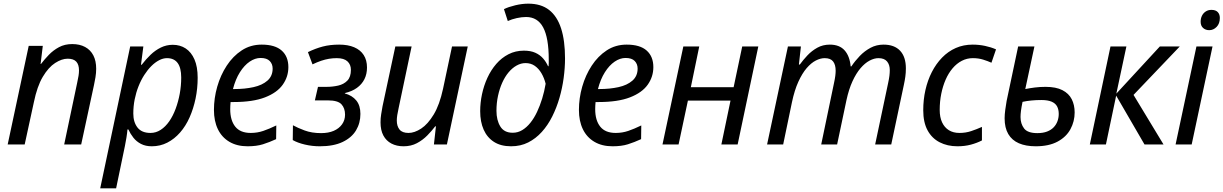

<svg xmlns="http://www.w3.org/2000/svg" viewBox="-20 -790 6691 1050"><path d="M22 0 137 -539H214L202 -440H204Q223 -465 247 -490Q271 -515 302.5 -532Q334 -549 375 -549Q416 -549 445.5 -533Q475 -517 490.5 -487Q506 -457 506 -414Q506 -391 502 -367Q498 -343 494 -325L424 0H331L402 -337Q407 -360 409.5 -375.5Q412 -391 412 -405Q412 -437 397 -453Q382 -469 350 -469Q318 -469 281.5 -445.5Q245 -422 214 -370Q183 -318 165 -230L115 0Z M528 240 692 -536H764L751 -436H755Q778 -466 803.5 -490.5Q829 -515 859.5 -530Q890 -545 925 -545Q965 -545 995.5 -525Q1026 -505 1043.5 -465Q1061 -425 1061 -365Q1061 -306 1049.5 -251Q1038 -196 1017 -148.5Q996 -101 965 -65.5Q934 -30 895 -10Q856 10 810 10Q776 10 751 -3Q726 -16 709.5 -37Q693 -58 682 -82H677Q676 -66 671.5 -37.5Q667 -9 663 9L615 240ZM803 -63Q833 -63 859 -80Q885 -97 905.5 -126.5Q926 -156 940.5 -195Q955 -234 963 -277.5Q971 -321 971 -366Q971 -419 951.5 -445.5Q932 -472 893 -472Q872 -472 850 -460.5Q828 -449 807.5 -428.5Q787 -408 769 -380Q751 -352 737.5 -318Q724 -284 716.5 -246.5Q709 -209 709 -169Q709 -122 732 -92.5Q755 -63 803 -63Z M1334 10Q1276 10 1234.5 -14.5Q1193 -39 1171.5 -83.5Q1150 -128 1150 -189Q1150 -253 1168 -316Q1186 -379 1220 -431Q1254 -483 1302 -514.5Q1350 -546 1411 -546Q1484 -546 1520.5 -513.5Q1557 -481 1557 -423Q1557 -370 1526 -326.5Q1495 -283 1429 -257.5Q1363 -232 1258 -232H1241Q1240 -222 1239.5 -212Q1239 -202 1239 -193Q1239 -132 1266.5 -97.5Q1294 -63 1351 -63Q1387 -63 1419.5 -74Q1452 -85 1491 -104L1490 -29Q1453 -12 1418 -1Q1383 10 1334 10ZM1262 -303Q1319 -303 1366.5 -313.5Q1414 -324 1442.5 -349Q1471 -374 1471 -415Q1471 -440 1455 -456.5Q1439 -473 1405 -473Q1375 -473 1345.5 -453Q1316 -433 1292 -395Q1268 -357 1254 -303Z M1729 10Q1687 10 1647 0.5Q1607 -9 1581 -24L1582 -105Q1607 -91 1646 -76.5Q1685 -62 1736 -62Q1776 -62 1805 -74.5Q1834 -87 1850.5 -110Q1867 -133 1867 -163Q1867 -198 1847.5 -219.5Q1828 -241 1773 -241H1702L1719 -315H1766Q1799 -315 1829.5 -322Q1860 -329 1879.5 -349Q1899 -369 1899 -408Q1899 -437 1880 -454.5Q1861 -472 1822 -472Q1800 -472 1779 -468.5Q1758 -465 1736 -457.5Q1714 -450 1689 -438L1664 -505Q1705 -525 1745 -535.5Q1785 -546 1835 -546Q1883 -546 1917 -531.5Q1951 -517 1969 -489Q1987 -461 1987 -421Q1987 -385 1973 -357Q1959 -329 1932 -309.5Q1905 -290 1866 -281V-279Q1906 -268 1928.5 -240.5Q1951 -213 1951 -167Q1951 -117 1927 -77Q1903 -37 1853.5 -13.5Q1804 10 1729 10Z M2187 10Q2149 10 2120.5 -5Q2092 -20 2076.5 -49Q2061 -78 2061 -121Q2061 -144 2064.5 -165Q2068 -186 2072 -209L2142 -536H2231L2160 -199Q2155 -177 2152.5 -160.5Q2150 -144 2150 -131Q2150 -100 2165 -81.5Q2180 -63 2214 -63Q2247 -63 2283.5 -87Q2320 -111 2352 -164Q2384 -217 2403 -305L2452 -536H2538L2424 0H2353L2364 -99H2360Q2342 -75 2317 -49.5Q2292 -24 2260 -7Q2228 10 2187 10Z M2775 10Q2719 10 2681.5 -14Q2644 -38 2625 -81Q2606 -124 2606 -182Q2606 -228 2616 -275Q2626 -322 2645.5 -364.5Q2665 -407 2694 -440.5Q2723 -474 2761 -493.5Q2799 -513 2845 -513Q2882 -513 2907.5 -501.5Q2933 -490 2950 -470.5Q2967 -451 2977 -428H2980Q2981 -436 2981 -444.5Q2981 -453 2981 -464Q2981 -583 2950.5 -640Q2920 -697 2857 -697Q2833 -697 2806 -691Q2779 -685 2757 -675L2736 -740Q2760 -752 2797.5 -761Q2835 -770 2869 -770Q2939 -770 2983 -735.5Q3027 -701 3048.5 -634.5Q3070 -568 3070 -470Q3070 -419 3062.5 -363.5Q3055 -308 3039.5 -254.5Q3024 -201 3000 -153Q2976 -105 2943 -68.5Q2910 -32 2868.5 -11Q2827 10 2775 10ZM2784 -64Q2812 -64 2836 -78.5Q2860 -93 2880.5 -118.5Q2901 -144 2917 -178Q2933 -212 2945 -251Q2957 -290 2964 -332Q2956 -364 2941 -389.5Q2926 -415 2904.5 -430Q2883 -445 2854 -445Q2829 -445 2805 -431.5Q2781 -418 2761 -394Q2741 -370 2726.5 -337.5Q2712 -305 2703.5 -266Q2695 -227 2695 -184Q2695 -133 2716 -98.5Q2737 -64 2784 -64Z M3330 10Q3272 10 3230.5 -14.5Q3189 -39 3167.5 -83.5Q3146 -128 3146 -189Q3146 -253 3164 -316Q3182 -379 3216 -431Q3250 -483 3298 -514.5Q3346 -546 3407 -546Q3480 -546 3516.5 -513.5Q3553 -481 3553 -423Q3553 -370 3522 -326.5Q3491 -283 3425 -257.5Q3359 -232 3254 -232H3237Q3236 -222 3235.5 -212Q3235 -202 3235 -193Q3235 -132 3262.5 -97.5Q3290 -63 3347 -63Q3383 -63 3415.5 -74Q3448 -85 3487 -104L3486 -29Q3449 -12 3414 -1Q3379 10 3330 10ZM3258 -303Q3315 -303 3362.5 -313.5Q3410 -324 3438.5 -349Q3467 -374 3467 -415Q3467 -440 3451 -456.5Q3435 -473 3401 -473Q3371 -473 3341.5 -453Q3312 -433 3288 -395Q3264 -357 3250 -303Z M3603 0 3717 -536H3804L3758 -313H3992L4039 -536H4127L4014 0H3925L3975 -240H3742L3691 0Z M4175 0 4289 -536H4360L4349 -437H4354Q4372 -462 4395.5 -487Q4419 -512 4449.5 -529Q4480 -546 4518 -546Q4571 -546 4599 -514.5Q4627 -483 4632 -427H4636Q4656 -457 4682 -484Q4708 -511 4740.5 -528.5Q4773 -546 4812 -546Q4871 -546 4902.5 -512.5Q4934 -479 4934 -416Q4934 -392 4931 -370.5Q4928 -349 4923 -326L4854 0H4766L4837 -336Q4842 -359 4844 -375.5Q4846 -392 4846 -407Q4846 -436 4831 -454Q4816 -472 4784 -472Q4761 -472 4735.5 -458.5Q4710 -445 4686 -417Q4662 -389 4642 -345.5Q4622 -302 4609 -242L4558 0H4471L4541 -336Q4546 -359 4548 -375Q4550 -391 4550 -403Q4550 -436 4536 -454Q4522 -472 4490 -472Q4467 -472 4441.5 -459Q4416 -446 4391.5 -417.5Q4367 -389 4346 -343Q4325 -297 4311 -231L4263 0Z M5216 10Q5161 10 5118.5 -12Q5076 -34 5052.5 -77.5Q5029 -121 5029 -187Q5029 -245 5041 -298Q5053 -351 5076 -396Q5099 -441 5132 -475Q5165 -509 5207 -527.5Q5249 -546 5299 -546Q5334 -546 5367 -539Q5400 -532 5427 -520L5402 -447Q5382 -456 5356.5 -464Q5331 -472 5300 -472Q5268 -472 5240 -457.5Q5212 -443 5189.5 -416.5Q5167 -390 5151.5 -354.5Q5136 -319 5127.5 -277Q5119 -235 5119 -189Q5119 -149 5132 -121Q5145 -93 5169 -78Q5193 -63 5227 -63Q5261 -63 5291 -73Q5321 -83 5350 -96V-22Q5323 -8 5289.5 1Q5256 10 5216 10Z M5644 10Q5590 10 5552 -6.5Q5514 -23 5494 -57Q5474 -91 5474 -143Q5474 -163 5477.5 -189.5Q5481 -216 5485 -238L5548 -536H5637L5587 -303Q5612 -308 5639.5 -311.5Q5667 -315 5698 -315Q5755 -315 5790 -297Q5825 -279 5841 -247.5Q5857 -216 5857 -175Q5857 -126 5834 -83.5Q5811 -41 5763.5 -15.5Q5716 10 5644 10ZM5653 -62Q5684 -62 5706 -70.5Q5728 -79 5742 -93.5Q5756 -108 5763 -127Q5770 -146 5770 -167Q5770 -191 5761 -208Q5752 -225 5731 -234Q5710 -243 5675 -243Q5647 -243 5621 -240.5Q5595 -238 5572 -233Q5566 -204 5563.5 -184.5Q5561 -165 5561 -150Q5561 -113 5580.5 -87.5Q5600 -62 5653 -62Z M5940 0 6053 -536H6140L6085 -278L6323 -536H6432L6179 -271L6343 0H6239L6084 -267L6028 0Z M6409 0 6523 -536H6611L6497 0ZM6593 -625Q6573 -625 6559.5 -637Q6546 -649 6546 -671Q6546 -689 6553 -703.5Q6560 -718 6573.5 -727Q6587 -736 6605 -736Q6628 -736 6639.5 -724Q6651 -712 6651 -692Q6651 -661 6633.5 -643Q6616 -625 6593 -625Z"/></svg>

Font: Noto Sans Display
Style: Italic
Weight: 400
Italic angle: -12°
Designer: Monotype Design Team
Foundry: Monotype Imaging Inc.
Version: Version 2.003